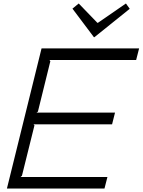

<svg xmlns="http://www.w3.org/2000/svg" viewBox="-20 -1090 824 1110"><path d="M601.1 -66.9 584 0H20L220.2 -810.1H784.2L767.1 -743.2H266.1L271 -735.8L199.2 -444.8L190.9 -439H645L627.9 -371.1H173.8L179.2 -365.2L106.9 -74.2L99.1 -66.9ZM708 -1069.8 730 -1039.1 525.9 -875H522.9L398.9 -1040L435.1 -1069.8L543 -958H545.9Z"/></svg>

Font: Sinkin Sans 300 Light Italic
Style: Regular
Weight: 300
Italic angle: -112°
Designer: Keith Bates
Foundry: K-Type
Version: Sinkin Sans (version 1.0)  by Keith Bates   •   © 2014   www